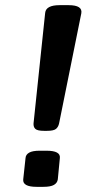

<svg xmlns="http://www.w3.org/2000/svg" viewBox="-20 -722 362 744"><path d="M151 -215Q125 -215 117 -222.5Q109 -230 110 -244L155 -672Q158 -702 211 -702H246Q301 -702 295 -670L209 -244Q206 -230 197 -222.5Q188 -215 162 -215ZM122 2Q67 2 70 -27L79 -110Q80 -123 93 -130.5Q106 -138 134 -138H160Q215 -138 212 -110L204 -27Q202 -13 189 -5.5Q176 2 148 2Z"/></svg>

Font: Asap Expanded Expanded SemiBold
Style: Italic
Weight: 600
Width: 7
Italic angle: -6°
Designer: Pablo Cosgaya
Foundry: Omnibus-Type
Version: Version 3.001; ttfautohint (v1.8.4.7-5d5b)